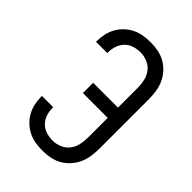

<svg xmlns="http://www.w3.org/2000/svg" viewBox="-221 -838 941 941"><g transform="rotate(45 250.0 -367.5)"><path d="M253 8Q228 8 203.5 4Q179 0 156.5 -11Q134 -22 115.5 -39.5Q97 -57 85 -78.5Q73 -100 67.5 -124.5Q62 -149 62 -174V-180H140V-176Q140 -153 147 -131Q154 -109 170 -92.5Q186 -76 208 -69Q230 -62 253 -62Q278 -62 301.5 -72Q325 -82 340 -101.5Q355 -121 360.5 -145.5Q366 -170 366 -195V-332H194V-403H366V-540Q366 -565 360.5 -589.5Q355 -614 340 -633.5Q325 -653 301.5 -663Q278 -673 253 -673Q230 -673 208 -666Q186 -659 170 -642.5Q154 -626 147 -604Q140 -582 140 -559V-555H62V-561Q62 -586 67.5 -610.5Q73 -635 85 -656.5Q97 -678 115.5 -695.5Q134 -713 156.5 -724Q179 -735 203.5 -739Q228 -743 253 -743Q279 -743 305.5 -738Q332 -733 355 -720Q378 -707 396 -687Q414 -667 425 -643Q436 -619 440 -592.5Q444 -566 444 -540V-195Q444 -169 440 -142.5Q436 -116 425 -92Q414 -68 396 -48Q378 -28 355 -15Q332 -2 305.5 3Q279 8 253 8Z"/></g></svg>

Font: Iosevka Term
Style: Regular
Weight: 400
Monospace: yes
Designer: Belleve Invis
Foundry: Belleve Invis
Version: Version 30.0.1